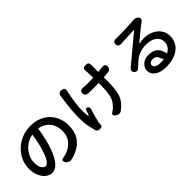

<svg xmlns="http://www.w3.org/2000/svg" viewBox="112 -1756 2775 2775"><g transform="rotate(-45 1500.0 -368.5)"><path d="M454 -625Q389 -613 339 -581.5Q289 -550 254.5 -506.5Q220 -463 202.5 -415.5Q185 -368 185 -324Q185 -243 212.5 -204Q240 -165 270 -165Q303 -165 335.5 -215.5Q368 -266 401 -374Q422 -444 434 -502.5Q446 -561 454 -625ZM576 -627Q566 -562 552 -493Q538 -424 516 -350Q471 -198 408 -113.5Q345 -29 267 -29Q215 -29 170 -65Q125 -101 97.5 -165Q70 -229 70 -313Q70 -398 104.5 -474Q139 -550 201 -609Q263 -668 345.5 -701.5Q428 -735 524 -735Q615 -735 688.5 -705.5Q762 -676 814 -623.5Q866 -571 894 -501Q922 -431 922 -351Q922 -193 839.5 -99.5Q757 -6 599 30Q574 37 549.5 26.5Q525 16 511 -7L506 -15Q493 -37 500 -52.5Q507 -68 532 -73Q541 -74 544.5 -74Q548 -74 567 -79Q631 -94 684 -129.5Q737 -165 769 -221.5Q801 -278 801 -355Q801 -426 775 -483.5Q749 -541 698.5 -578.5Q648 -616 576 -627Z M1215 -780Q1241 -778 1252.5 -761Q1264 -744 1257 -718Q1256 -713 1256 -713Q1256 -713 1252 -698Q1239 -638 1226.5 -560.5Q1214 -483 1209.5 -403Q1205 -323 1215 -254Q1217 -243 1221.5 -242.5Q1226 -242 1230 -252Q1235 -269 1242 -288Q1249 -307 1255 -325Q1261 -339 1273 -342.5Q1285 -346 1298 -338Q1311 -330 1316 -316Q1321 -302 1316 -288Q1299 -233 1283.5 -178Q1268 -123 1259 -82Q1257 -71 1255 -57Q1253 -43 1254 -35V-27Q1255 -13 1247 -3.5Q1239 6 1224 8L1206 10Q1184 12 1165.5 1Q1147 -10 1142 -32Q1128 -84 1114.5 -149Q1101 -214 1101 -307Q1101 -389 1107 -465Q1113 -541 1121 -603.5Q1129 -666 1135 -707Q1137 -720 1137.5 -723Q1138 -726 1138 -726Q1138 -726 1138 -729Q1141 -755 1157 -769.5Q1173 -784 1200 -782ZM1387 -536Q1387 -561 1402.5 -574.5Q1418 -588 1443 -586Q1456 -584 1487 -583Q1518 -582 1541 -582Q1604 -582 1658 -584Q1657 -627 1656 -666Q1655 -705 1653 -725Q1653 -734 1651 -740Q1649 -762 1660.5 -776.5Q1672 -791 1695 -791H1723Q1745 -791 1757.5 -776.5Q1770 -762 1769 -740Q1769 -738 1769 -734.5Q1769 -731 1769 -725Q1768 -709 1768 -671.5Q1768 -634 1769 -591Q1818 -595 1866 -602Q1892 -605 1907.5 -591.5Q1923 -578 1922 -551Q1922 -526 1906 -508.5Q1890 -491 1864 -489L1770 -480V-440Q1770 -352 1765.5 -283Q1761 -214 1745.5 -158.5Q1730 -103 1695.5 -55.5Q1661 -8 1601 36Q1581 52 1554.5 51Q1528 50 1508 34L1496 25Q1476 9 1478 -8Q1480 -25 1502 -39Q1519 -50 1530.5 -57Q1542 -64 1562 -86Q1605 -128 1625.5 -177Q1646 -226 1653 -290Q1660 -354 1660 -441V-475L1544 -473Q1510 -473 1488.5 -474Q1467 -475 1443 -476Q1418 -478 1402.5 -494Q1387 -510 1387 -536Z M2575 -54Q2567 -60 2560.5 -69Q2554 -78 2548 -89Q2538 -124 2518.5 -145.5Q2499 -167 2450 -167Q2420 -167 2401.5 -151Q2383 -135 2383 -114Q2383 -84 2414 -66Q2445 -48 2494 -48Q2538 -48 2575 -54ZM2227 -697Q2226 -723 2242 -737.5Q2258 -752 2283 -751Q2288 -751 2289 -750.5Q2290 -750 2293.5 -750Q2297 -750 2310 -750Q2326 -750 2359 -750.5Q2392 -751 2433 -752.5Q2474 -754 2515 -755Q2556 -756 2589.5 -758Q2623 -760 2640 -761L2661 -763Q2683 -767 2705 -757.5Q2727 -748 2740 -730Q2753 -712 2749 -694Q2745 -676 2727 -663Q2724 -661 2717.5 -656.5Q2711 -652 2703 -646Q2677 -627 2640.5 -597.5Q2604 -568 2565 -535.5Q2526 -503 2492 -475Q2473 -460 2498 -463Q2517 -468 2533.5 -469.5Q2550 -471 2577 -471Q2661 -471 2728 -439Q2795 -407 2833.5 -351.5Q2872 -296 2872 -224Q2872 -145 2831.5 -82Q2791 -19 2711.5 17.5Q2632 54 2515 54Q2446 54 2392.5 34.5Q2339 15 2308.5 -21Q2278 -57 2278 -104Q2278 -143 2300 -177Q2322 -211 2360.5 -232Q2399 -253 2450 -253Q2518 -253 2559 -233Q2600 -213 2622 -179Q2644 -145 2655 -104Q2660 -89 2654 -76Q2755 -121 2755 -226Q2755 -272 2727 -307.5Q2699 -343 2651.5 -363Q2604 -383 2543 -383Q2465 -383 2410.5 -364Q2356 -345 2311 -309.5Q2266 -274 2215 -224Q2197 -205 2175.5 -204.5Q2154 -204 2135 -224Q2117 -242 2119 -263.5Q2121 -285 2140 -301Q2194 -345 2250.5 -392.5Q2307 -440 2351 -477Q2379 -500 2416.5 -531Q2454 -562 2491.5 -593Q2529 -624 2555 -647Q2567 -657 2551 -657Q2529 -656 2495.5 -654.5Q2462 -653 2426 -651.5Q2390 -650 2358 -648.5Q2326 -647 2306 -645Q2296 -644 2293 -644Q2290 -644 2287 -644Q2261 -643 2244.5 -657Q2228 -671 2227 -697Z"/></g></svg>

Font: Chiron GoRound TC SB
Style: Regular
Weight: 500
Designer: Ryoko NISHIZUKA 西塚涼子 (kana, bopomofo & ideographs); Paul D. Hunt (Latin, Greek & Cyrillic); Sandoll Communications 산돌커뮤니
Foundry: Adobe
Version: Version 1.000;hotconv 1.1.1;makeotfexe 2.6.0